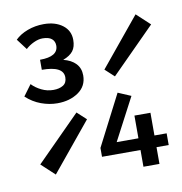

<svg xmlns="http://www.w3.org/2000/svg" viewBox="-75 -720 750 791"><g transform="rotate(-10 300.0 -325.0)"><path d="M159 -319Q125 -319 91 -331.5Q57 -344 29 -370L63 -416Q79 -399 102.5 -387.5Q126 -376 152 -376Q177 -376 193 -386Q209 -396 209 -419Q209 -466 119 -466V-508Q195 -508 195 -554Q195 -572 182.5 -582.5Q170 -593 144 -593Q127 -593 107.5 -584Q88 -575 73 -561L39 -606Q59 -626 91 -638Q123 -650 159 -650Q207 -650 237.5 -627Q268 -604 268 -565Q268 -536 255 -519Q242 -502 213 -491Q246 -483 264.5 -463.5Q283 -444 283 -414Q283 -369 247 -344Q211 -319 159 -319ZM101 -31 45 -83 229 -268 267 -233ZM411 -387 373 -422 539 -624 595 -572ZM462 0V-70H301V-107L410 -319L464 -296L371 -119H462V-214H529V-119H580V-70H529V0Z"/></g></svg>

Font: Source Code Pro Medium
Style: Regular
Weight: 500
Monospace: yes
Designer: Paul D. Hunt, Teo Tuominen
Foundry: Adobe Systems Incorporated
Version: Version 2.030;PS 1.000;hotconv 16.6.51;makeotf.lib2.5.65220